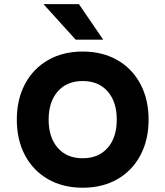

<svg xmlns="http://www.w3.org/2000/svg" viewBox="-20 -878 790 917"><path d="M60.3 -306.6Q60.3 -403.4 99.6 -477.1Q138.9 -550.8 209.9 -591.3Q280.9 -631.8 374.9 -631.8Q468.9 -631.8 540 -591.3Q611.1 -550.8 650.4 -477.1Q689.7 -403.4 689.7 -306.6Q689.7 -209.7 650.4 -136Q611.1 -62.3 540.1 -21.9Q469.1 18.6 375.1 18.6Q281.1 18.6 210 -21.9Q138.9 -62.3 99.6 -136Q60.3 -209.7 60.3 -306.6ZM537.7 -306.6Q537.7 -391.8 494.2 -441.4Q450.7 -491 375.1 -491Q299.5 -491 255.9 -441.4Q212.3 -391.8 212.3 -306.6Q212.3 -221.3 255.8 -171.8Q299.3 -122.2 374.9 -122.2Q450.5 -122.2 494.1 -171.8Q537.7 -221.3 537.7 -306.6ZM341.2 -688.7 187.5 -858.4H356.9L472.8 -688.7Z"/></svg>

Font: Martian Mono VF sWd Rg
Style: Regular
Weight: 400
Width: 6
Monospace: yes
Designer: Roman Shamin
Foundry: Evil Martians
Version: Version 1.100